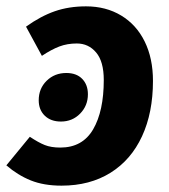

<svg xmlns="http://www.w3.org/2000/svg" viewBox="-48 -568 531 605"><path d="M434 -313Q434 -213 399.5 -138.5Q365 -64 300 -23.5Q235 17 146 17Q90 17 49 0.5Q8 -16 -28 -47L46 -137Q73 -119 93 -111Q113 -103 142 -103Q212 -103 245.5 -160.5Q279 -218 279 -316Q279 -374 255 -402.5Q231 -431 194 -431Q164 -431 139 -421.5Q114 -412 84 -392L34 -484Q80 -517 124.5 -532.5Q169 -548 223 -548Q286 -548 334 -519Q382 -490 408 -437Q434 -384 434 -313ZM74 -252Q74 -289 99 -313.5Q124 -338 161 -338Q193 -338 211 -319.5Q229 -301 229 -271Q229 -235 204.5 -210Q180 -185 144 -185Q112 -185 93 -203.5Q74 -222 74 -252Z"/></svg>

Font: Fira Sans Condensed
Style: Bold Italic
Weight: 700
Width: 3
Italic angle: -8°
Designer: Carrois Corporate & Edenspiekermann AG
Foundry: Carrois Corporate GbR & Edenspiekermann AG
Version: Version 4.203